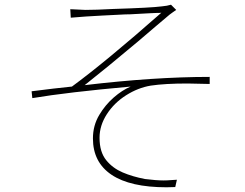

<svg xmlns="http://www.w3.org/2000/svg" viewBox="-20 -767 1040 814"><path d="M342 -725Q387 -725 460 -729Q621 -734 666 -740Q689 -742 705 -747L727 -725L714 -716L699 -705L641 -656L566 -592Q429 -477 339 -406Q634 -441 869 -441V-411Q805 -413 775 -413Q679 -413 619 -404Q565 -395 514.5 -363Q464 -331 433 -283Q402 -235 402 -183Q402 -122 431 -87Q458 -54 500 -36Q542 -18 595 -8Q643 -2 673 -2Q689 -2 706 -3.5Q723 -5 730 -5L723 26L686 27Q532 27 453 -26Q374 -79 374 -180Q374 -235 401 -280Q426 -322 462 -353.5Q498 -385 534 -400Q266 -376 117 -351L114 -380Q215 -393 285 -400Q428 -505 664 -713Q659 -712 641 -712L618 -711L544 -707Q533 -706 512 -706Q456 -703 413 -701Q370 -699 344 -697Q337 -697 280 -692L278 -728Q329 -725 342 -725Z"/></svg>

Font: Merged Yaku Han JP Thin
Style: Regular
Weight: 250
Designer: Ryoko NISHIZUKA 西塚涼子 (kana, bopomofo & ideographs); Paul D. Hunt (Latin, Greek & Cyrillic); Sandoll Communications 산돌커뮤니
Foundry: Adobe
Version: Version 2.004